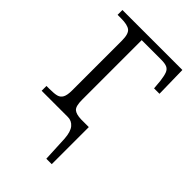

<svg xmlns="http://www.w3.org/2000/svg" viewBox="-226 -613 901 901"><g transform="rotate(45 224.0 -163.0)"><path d="M262 83Q259 39 242.5 19.5Q226 0 201 0H27V-32H47Q79 -32 95 -36.5Q111 -41 119 -56Q127 -71 127 -102V-433Q127 -477 110 -490.5Q93 -504 50 -504H27V-536H425L428 -381H392L388 -427Q384 -458 378 -473Q372 -488 359 -494Q346 -500 320 -500H191V-104Q191 -62 205 -49.5Q219 -37 253 -36H304V210H268Z"/></g></svg>

Font: Noto Serif Light
Style: Regular
Weight: 300
Designer: Monotype Design Team
Foundry: Monotype Imaging Inc.
Version: Version 1.001